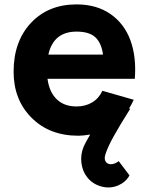

<svg xmlns="http://www.w3.org/2000/svg" viewBox="-20 -598 673 868"><path d="M194.8 -241.7Q202.6 -182.1 236.3 -149.4Q270 -116.7 326.2 -116.7Q365.7 -116.7 396.2 -134.8Q426.8 -152.8 442.9 -187.5L584.5 -147Q574.7 -125 563.5 -107.4L568.8 -106.4Q520.5 -29.8 493.7 18.6Q467.3 65.9 456.1 101.1Q449.2 123.5 460.4 136.2Q471.2 146.5 487.1 144Q502.9 141.6 516.6 130.4L565.4 194.8Q548.8 225.1 515.6 239.7Q478.5 255.9 438.5 245.1Q398.4 234.4 374 203.1Q353 176.8 348.1 138.9Q343.3 101.1 358.4 64.5Q364.3 50.3 387.7 10.3Q355.5 15.6 334.5 15.6Q203.6 15.6 122.6 -65.7Q41.5 -147 41.5 -273.9Q41.5 -410.6 119.9 -494.4Q198.2 -578.1 326.2 -578.1Q416.5 -578.1 479.2 -534.7Q542 -491.2 569.6 -415.8Q597.2 -340.3 589.4 -241.7ZM326.2 -455.1Q221.7 -455.1 198.7 -351.1H445.8Q438.5 -403.8 411.1 -429.4Q383.8 -455.1 326.2 -455.1Z"/></svg>

Font: Manrope3 ExtraBold
Style: Bold
Weight: 800
Width: 4
Designer: Mikhail Sharanda
Foundry: Mikhail Sharanda
Version: Version 3.000;PS 003.000;hotconv 1.0.88;makeotf.lib2.5.64775